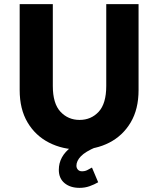

<svg xmlns="http://www.w3.org/2000/svg" viewBox="-20 -710 764 927"><path d="M75 -275V-690H235V-295Q235 -210 272 -170.5Q309 -131 364 -131Q420 -131 456.5 -170.5Q493 -210 493 -295V-690H649V-275Q649 -183 611 -119Q573 -55 508 -21.5Q443 12 362 12Q282 12 216.5 -21.5Q151 -55 113 -119Q75 -183 75 -275ZM264 110Q264 45 324 0H444Q392 22 370.5 44.5Q349 67 349 90Q349 101 356 109Q363 117 376 117Q390 117 401 111.5Q412 106 424 99L454 170Q435 181 412.5 189Q390 197 364 197Q319 197 291.5 174Q264 151 264 110Z"/></svg>

Font: Radio Canada
Style: Bold
Weight: 700
Designer: Charles Daoud, Etienne Aubert Bonn, Alexandre Saumier Demers, Jacques Le Bailly
Foundry: Radio-Canada
Version: Version 2.104; ttfautohint (v1.8.4.7-5d5b);gftools[0.9.28.de